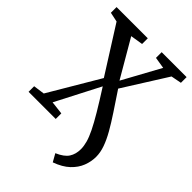

<svg xmlns="http://www.w3.org/2000/svg" viewBox="-269 -856 1168 1168"><g transform="rotate(45 315.0 -272.0)"><path d="M414.5 199.5 386 149Q439.5 126 459.2 95.2Q479 64.5 479 21.5Q479 -4 470.8 -34.5Q462.5 -65 442.5 -106Q422.5 -147 388.2 -204.5Q354 -262 302.5 -342.5L155.5 -58L240.5 -48V0H7V-48L79.5 -58L271.5 -383L83 -681L21 -694V-743H289.5V-694L209 -681L350 -439L483 -682L409 -694V-743H623.5V-694L556 -681L378.5 -399Q423 -332 459.8 -276.8Q496.5 -221.5 522.8 -175.2Q549 -129 563.2 -88.8Q577.5 -48.5 577.5 -11Q577.5 30 562 70Q546.5 110 511 143.8Q475.5 177.5 414.5 199.5Z"/></g></svg>

Font: Merriweather 24pt SemiCondensed
Style: Regular
Weight: 400
Width: 4
Designer: Eben Sorkin
Foundry: Eben Sorkin
Version: Version 2.100